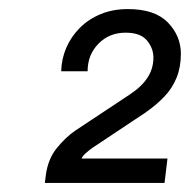

<svg xmlns="http://www.w3.org/2000/svg" viewBox="-20 -822 418 423"><path d="M78.8 -419 80.8 -435Q85.5 -472 105.5 -496.2Q125.5 -520.5 145.5 -534L266.2 -614Q292.2 -631.2 305.1 -651.1Q318 -671 318 -695.2Q318 -715.5 303.8 -732.8Q289.5 -750 256.8 -750Q220.5 -750 196.8 -725.6Q173 -701.2 173 -665H114.8Q115.5 -692.2 126.1 -716.9Q136.8 -741.5 155.9 -760.6Q175 -779.8 201.8 -790.9Q228.5 -802 261.8 -802Q321.2 -802 349.9 -772.4Q378.5 -742.8 378.5 -703.5Q378.5 -674.5 369.2 -651.2Q360 -628 342 -609.1Q324 -590.2 299 -573L185 -497.2Q177 -491.8 169.2 -484.8Q161.5 -477.8 159.8 -472.8H349L342.5 -419Z"/></svg>

Font: Chivo Medium
Style: Italic
Weight: 500
Italic angle: -8.05°
Designer: Hector Gatti
Foundry: Omnibus-Type
Version: Version 2.002